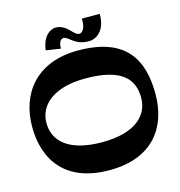

<svg xmlns="http://www.w3.org/2000/svg" viewBox="-130 -1021 1084 1155"><g transform="rotate(-15 412.0 -444.0)"><path d="M795 -354C795 -560 717 -727 411 -727C151 -727 27 -560 27 -354C27 -149 136 18 411 18C682 18 795 -149 795 -354ZM706 -354C706 -245 619 -156 411 -156C199 -156 116 -245 116 -354C116 -464 211 -553 411 -553C646 -553 706 -464 706 -354ZM484 -906C489 -828 451 -822 451 -822C411 -817 392 -895 316 -895C316 -895 240 -895 225 -778L316 -764C316 -828 350 -822 350 -822C383 -817 406 -759 501 -764C501 -764 596 -769 596 -906Z"/></g></svg>

Font: Peralta
Style: Regular
Weight: 400
Designer: Astigmatic (AOETI)
Foundry: Astigmatic (AOETI)
Version: Version 1.000